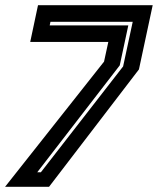

<svg xmlns="http://www.w3.org/2000/svg" viewBox="-52 -720 609 740"><path d="M-32.5 0 349 -482.5 365.5 -558.5H64.5L94.5 -700H536.5L483.5 -452.5L137 0ZM91.5 -56H105.5L422.5 -464L459.5 -636H142.5L139.5 -622H442.5L409.5 -468Z"/></svg>

Font: Tourney Thin
Style: Italic
Weight: 100
Italic angle: -12°
Designer: Tyler Finck
Foundry: Etcetera Type Co
Version: Version 1.015